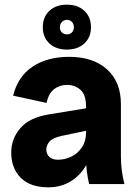

<svg xmlns="http://www.w3.org/2000/svg" viewBox="-20 -787 590 821"><path d="M361 0Q355 -26 351.5 -53Q348 -80 348 -106V-330Q348 -382 324 -403Q300 -424 267 -424Q235 -424 211.5 -406Q188 -388 179 -347L36 -378Q57 -461 120 -502.5Q183 -544 276 -544Q378 -544 437.5 -490.5Q497 -437 497 -342V-118Q497 -59 512 0ZM187 14Q109 14 68.5 -27Q28 -68 28 -135Q28 -194 67.5 -239.5Q107 -285 190 -298L391 -331V-237L244 -206Q206 -198 192 -182Q178 -166 178 -148Q178 -129 190.5 -116.5Q203 -104 228 -104Q257 -104 284.5 -117Q312 -130 330 -156.5Q348 -183 348 -221H382Q382 -149 356.5 -96Q331 -43 287 -14.5Q243 14 187 14ZM266 -575Q219 -575 191 -601.5Q163 -628 163 -670Q163 -714 191 -740.5Q219 -767 266 -767Q313 -767 341 -740.5Q369 -714 369 -670Q369 -628 341 -601.5Q313 -575 266 -575ZM267 -640Q280 -640 288 -649Q296 -658 296 -670Q296 -684 288 -693Q280 -702 266 -702Q253 -702 244.5 -693Q236 -684 236 -670Q236 -657 244.5 -648.5Q253 -640 267 -640Z"/></svg>

Font: Radio Canada Big
Style: Bold
Weight: 700
Designer: Étienne Aubert Bonn
Foundry: Coppers and Brasses
Version: Version 1.001